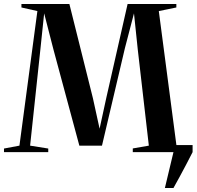

<svg xmlns="http://www.w3.org/2000/svg" viewBox="-35 -763 986 963"><path d="M792 180 835 0 821.5 -35.5H931V0Q914.5 32.5 898.2 63.5Q882 94.5 866 123.8Q850 153 835 180ZM62.5 -32.5 152.5 -707.5 72.5 -725.5V-743H313L431 -270.5L464.5 -117.5L498 -271.5L605 -743H849.5V-725.5L761.5 -707.5L850 -33.5L926 -18V0H631V-18.5L711.5 -32.5L656 -514.5L637 -696L591.5 -521.5L476.5 -32.5H363L233 -515L186.5 -696L167.5 -515L116 -32.5L207 -18V0H-15V-18Z"/></svg>

Font: Merriweather 144pt SemiBold
Style: Regular
Weight: 600
Version: Version 2.100